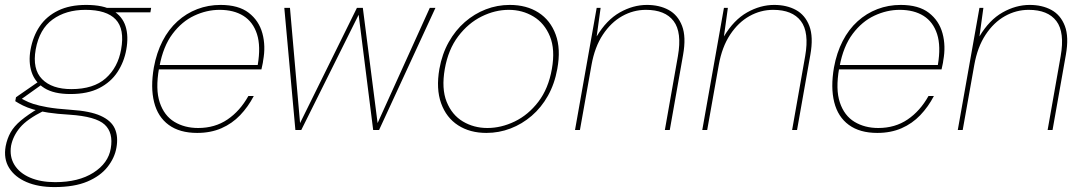

<svg xmlns="http://www.w3.org/2000/svg" viewBox="-50 -528 4401 780"><path d="M171 232Q105 232 57.5 211.5Q10 191 -13 154Q-36 117 -27 66Q-21 35 -7 10Q7 -15 35 -38.5Q63 -62 108 -89L128 -78Q60 -44 31.5 -10Q3 24 -5 64Q-12 108 8.5 141.5Q29 175 72 193.5Q115 212 174 212Q269 212 329.5 173.5Q390 135 400 75Q411 11 375 -22Q339 -55 233 -62Q182 -65 146 -70.5Q110 -76 85 -83.5Q60 -91 43 -99.5Q26 -108 12 -117L15 -133L109 -198L129 -191L28 -119L24 -133Q37 -128 50.5 -120.5Q64 -113 85 -106Q106 -99 142 -92.5Q178 -86 237 -82Q316 -77 359 -57.5Q402 -38 416.5 -5.5Q431 27 423 72Q416 113 387 150Q358 187 305 209.5Q252 232 171 232ZM236 -146Q169 -146 130.5 -170Q92 -194 78.5 -235Q65 -276 74 -326Q84 -381 111.5 -421.5Q139 -462 186 -485Q233 -508 300 -508Q370 -508 408.5 -485Q447 -462 460 -421.5Q473 -381 463 -326Q454 -276 427 -235Q400 -194 353 -170Q306 -146 236 -146ZM240 -166Q330 -166 379.5 -210Q429 -254 442 -327Q457 -410 420 -449Q383 -488 297 -488Q218 -488 164 -449Q110 -410 95 -327Q81 -247 121 -206.5Q161 -166 240 -166ZM390 -478 384 -496H564L561 -478Z M751 12Q680 12 635.5 -20.5Q591 -53 576 -113Q561 -173 575 -254Q586 -314 610.5 -361.5Q635 -409 671 -441.5Q707 -474 751.5 -491Q796 -508 846 -508Q919 -508 960.5 -476Q1002 -444 1016 -392.5Q1030 -341 1019 -282Q1018 -272 1016 -264.5Q1014 -257 1012 -246H585L588 -264H997Q1010 -340 994 -389.5Q978 -439 939 -463.5Q900 -488 842 -488Q790 -488 739.5 -464.5Q689 -441 651 -390.5Q613 -340 598 -259L596 -250Q581 -165 599 -111.5Q617 -58 658.5 -33Q700 -8 755 -8Q823 -8 874 -42.5Q925 -77 959 -138H981Q958 -94 925.5 -60Q893 -26 849.5 -7Q806 12 751 12Z M1150 0 1105 -496H1128L1169 -28L1400 -496H1424L1484 -28L1696 -496H1719L1490 0H1466L1407 -468L1174 0Z M1926 12Q1859 12 1811 -19Q1763 -50 1742 -108.5Q1721 -167 1735 -248Q1746 -309 1773 -357Q1800 -405 1838.5 -438.5Q1877 -472 1923.5 -490Q1970 -508 2021 -508Q2089 -508 2137.5 -477Q2186 -446 2207.5 -387.5Q2229 -329 2214 -248Q2203 -187 2176 -139Q2149 -91 2110 -57.5Q2071 -24 2024 -6Q1977 12 1926 12ZM1930 -8Q1986 -8 2041 -34.5Q2096 -61 2137 -114.5Q2178 -168 2192 -248Q2206 -327 2184 -380.5Q2162 -434 2117 -461Q2072 -488 2017 -488Q1961 -488 1906.5 -461Q1852 -434 1811.5 -380.5Q1771 -327 1757 -248Q1743 -168 1764.5 -114.5Q1786 -61 1830.5 -34.5Q1875 -8 1930 -8Z M2286 0 2374 -496H2390L2374 -380Q2414 -447 2468 -477.5Q2522 -508 2578 -508Q2629 -508 2666.5 -487.5Q2704 -467 2721 -422.5Q2738 -378 2725 -305L2671 0H2651L2704 -300Q2721 -397 2686.5 -442.5Q2652 -488 2574 -488Q2523 -488 2477.5 -462.5Q2432 -437 2399 -387Q2366 -337 2353 -264L2306 0Z M2803 0 2891 -496H2907L2891 -380Q2931 -447 2985 -477.5Q3039 -508 3095 -508Q3146 -508 3183.5 -487.5Q3221 -467 3238 -422.5Q3255 -378 3242 -305L3188 0H3168L3221 -300Q3238 -397 3203.5 -442.5Q3169 -488 3091 -488Q3040 -488 2994.5 -462.5Q2949 -437 2916 -387Q2883 -337 2870 -264L2823 0Z M3514 12Q3443 12 3398.5 -20.5Q3354 -53 3339 -113Q3324 -173 3338 -254Q3349 -314 3373.5 -361.5Q3398 -409 3434 -441.5Q3470 -474 3514.5 -491Q3559 -508 3609 -508Q3682 -508 3723.5 -476Q3765 -444 3779 -392.5Q3793 -341 3782 -282Q3781 -272 3779 -264.5Q3777 -257 3775 -246H3348L3351 -264H3760Q3773 -340 3757 -389.5Q3741 -439 3702 -463.5Q3663 -488 3605 -488Q3553 -488 3502.5 -464.5Q3452 -441 3414 -390.5Q3376 -340 3361 -259L3359 -250Q3344 -165 3362 -111.5Q3380 -58 3421.5 -33Q3463 -8 3518 -8Q3586 -8 3637 -42.5Q3688 -77 3722 -138H3744Q3721 -94 3688.5 -60Q3656 -26 3612.5 -7Q3569 12 3514 12Z M3841 0 3929 -496H3945L3929 -380Q3969 -447 4023 -477.5Q4077 -508 4133 -508Q4184 -508 4221.5 -487.5Q4259 -467 4276 -422.5Q4293 -378 4280 -305L4226 0H4206L4259 -300Q4276 -397 4241.5 -442.5Q4207 -488 4129 -488Q4078 -488 4032.5 -462.5Q3987 -437 3954 -387Q3921 -337 3908 -264L3861 0Z"/></svg>

Font: DM Sans 24pt Thin
Style: Italic
Weight: 250
Italic angle: -10°
Designer: Colophon Foundry, Jonny Pinhorn
Foundry: Colophon Foundry
Version: Version 4.004;gftools[0.9.30]